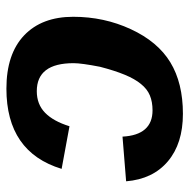

<svg xmlns="http://www.w3.org/2000/svg" viewBox="-16 -562 588 596"><g transform="rotate(-90 278.0 -264.0)"><path d="M293 -443.8Q252.4 -443.8 226.1 -418.2Q199.7 -392.6 184.1 -342.3L51.8 -366.7Q104 -538.1 300.8 -538.1Q408.2 -538.1 466.1 -483.2Q523.9 -428.2 523.9 -330.6Q523.9 -234.9 485.4 -151.9Q446.8 -68.4 382.6 -29.3Q318.4 9.8 222.7 9.8Q130.4 9.8 75.2 -36.9Q20 -83.5 13.2 -166.5L151.9 -177.7Q154.3 -131.3 174.8 -107.9Q195.3 -84.5 233.4 -84.5Q259.8 -84.5 279.8 -92.8Q299.8 -101.1 315.4 -120.6Q331.1 -139.6 344 -170.9Q356.9 -202.1 368.7 -247.6Q379.9 -305.2 379.9 -329.6Q379.9 -443.8 293 -443.8Z"/></g></svg>

Font: Arimo
Style: Italic
Weight: 400
Italic angle: -12°
Designer: Steve Matteson
Foundry: Monotype Imaging Inc.
Version: Version 1.33